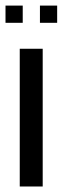

<svg xmlns="http://www.w3.org/2000/svg" viewBox="-30 -677 228 697"><path d="M125 0H41.7V-500H125ZM52.5 -594.2H-10V-656.7H52.5ZM177.5 -594.2H115V-656.7H177.5Z"/></svg>

Font: Yulong
Style: Regular
Weight: 400
Designer: GGBotNet
Foundry: f0n7.com
Version: 1.00